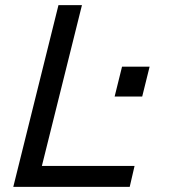

<svg xmlns="http://www.w3.org/2000/svg" viewBox="-20 -732 681 752"><path d="M507 -82 488 0H32L209 -712H301L144 -82ZM429 -354 458 -471H566L537 -354Z"/></svg>

Font: CST
Style: Italic
Weight: 400
Italic angle: -14°
Version: Version 1.00